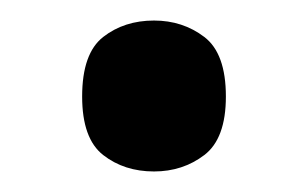

<svg xmlns="http://www.w3.org/2000/svg" viewBox="-20 -449 300 187"><path d="M130 -282Q101 -282 80.5 -298Q60 -314 60 -355Q60 -397 80.5 -413Q101 -429 130 -429Q158 -429 179 -413Q200 -397 200 -355Q200 -314 179 -298Q158 -282 130 -282Z"/></svg>

Font: Noto Serif Myanmar SemiCondensed SemiBold
Style: Regular
Weight: 600
Width: 4
Designer: Ben Mitchell and the Monotype Design Team
Foundry: Monotype Imaging Inc.
Version: Version 2.106; ttfautohint (v1.8.4.7-5d5b)